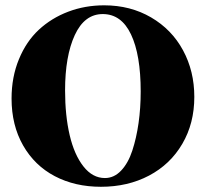

<svg xmlns="http://www.w3.org/2000/svg" viewBox="-20 -696 785 729"><path d="M363.3 13.2Q264.6 13.2 188 -27.1Q111.3 -67.4 67.6 -144Q23.9 -220.7 23.9 -321.8Q23.9 -403.3 51.8 -470.9Q79.6 -538.6 127.4 -583Q175.3 -627.4 239 -651.6Q302.7 -675.8 375.5 -675.8Q475.1 -675.8 553.7 -629.9Q632.3 -584 675 -504.9Q717.8 -425.8 717.8 -328.1Q717.8 -227.5 672.1 -149.7Q626.5 -71.8 545.9 -29.3Q465.3 13.2 363.3 13.2ZM378.4 -20Q413.1 -20 439.9 -48.3Q466.8 -76.7 482.4 -124.3Q498 -171.9 506.1 -229Q514.2 -286.1 514.2 -348.6Q514.2 -487.8 477.5 -565.2Q440.9 -642.6 370.1 -642.6Q300.8 -642.6 263.9 -562.7Q227.1 -482.9 227.1 -352.5Q227.1 -257.3 244.6 -182.6Q262.2 -107.9 296.9 -64Q331.5 -20 378.4 -20Z"/></svg>

Font: Elstob Grade
Style: Regular
Weight: 400
Designer: Peter S. Baker
Version: Version 1.015